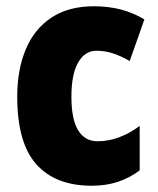

<svg xmlns="http://www.w3.org/2000/svg" viewBox="-20 -583 505 613"><path d="M273 10Q157 10 96 -58.5Q35 -127 35 -274Q35 -361 62.5 -426Q90 -491 144.5 -527Q199 -563 280 -563Q327 -563 366.5 -552.5Q406 -542 441 -521L394 -388Q367 -404 341 -412.5Q315 -421 288 -421Q251 -421 229.5 -383.5Q208 -346 208 -274Q208 -202 229.5 -167Q251 -132 291 -132Q360 -132 426 -181V-39Q394 -15 356.5 -2.5Q319 10 273 10Z"/></svg>

Font: Noto Sans Myanmar Condensed Black
Style: Regular
Weight: 900
Width: 3
Designer: Monotype Design Team
Foundry: Monotype Imaging Inc.
Version: Version 2.107; ttfautohint (v1.8.4.7-5d5b)